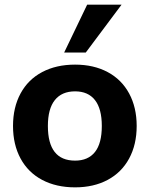

<svg xmlns="http://www.w3.org/2000/svg" viewBox="-20 -798 644 826"><path d="M36 -256Q36 -336 68.5 -396Q101 -456 161.5 -488Q222 -520 303 -520Q383 -520 443 -488Q503 -456 535.5 -396Q568 -336 568 -256Q568 -176 535.5 -116Q503 -56 443 -24Q383 8 303 8Q222 8 161.5 -24Q101 -56 68.5 -116Q36 -176 36 -256ZM418 -256Q418 -330 388.5 -367.5Q359 -405 303 -405Q246 -405 216 -367.5Q186 -330 186 -256Q186 -107 303 -107Q359 -107 388.5 -144Q418 -181 418 -256ZM349 -572H256L355 -778H503Z"/></svg>

Font: Muli ExtraBold
Style: Regular
Weight: 800
Designer: Vernon Adams
Foundry: Vernon Adams
Version: Version 2.000